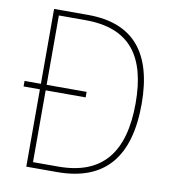

<svg xmlns="http://www.w3.org/2000/svg" viewBox="-80 -785 775 856"><g transform="rotate(10 307.0 -357.0)"><path d="M250 -714H96V-375H22V-350H96V0H235C452 0 554 -125 554 -364C554 -593 457 -714 250 -714ZM243 -689C445 -689 527 -573 527 -363C527 -138 434 -25 236 -25H122V-350H303V-375H122V-689Z"/></g></svg>

Font: Noto Sans Ethiopic SemiCondensed Thin
Style: Regular
Weight: 100
Width: 4
Designer: Monotype Design Team
Foundry: Monotype Imaging Inc.
Version: Version 2.102